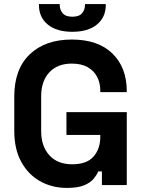

<svg xmlns="http://www.w3.org/2000/svg" viewBox="-20 -908 702 942"><path d="M50 -266V-434Q50 -569 126 -641.5Q202 -714 332 -714Q461 -714 531.5 -645.5Q602 -577 602 -460V-456H472V-464Q472 -501 456.5 -531Q441 -561 410 -578.5Q379 -596 332 -596Q262 -596 222 -553Q182 -510 182 -436V-264Q182 -191 222 -146.5Q262 -102 334 -102Q406 -102 439 -140Q472 -178 472 -236V-246H306V-358H602V0H480V-67H462Q455 -50 439.5 -31Q424 -12 393 1Q362 14 308 14Q236 14 177.5 -18.5Q119 -51 84.5 -113.5Q50 -176 50 -266ZM171 -884V-888H273V-884Q273 -860 287.5 -843Q302 -826 335 -826Q368 -826 382.5 -843Q397 -860 397 -884V-888H499V-884Q499 -823 455.5 -787.5Q412 -752 335 -752Q258 -752 214.5 -787.5Q171 -823 171 -884Z"/></svg>

Font: Space 7353
Style: Regular
Weight: 400
Designer: Christine Claussen + Ruben Lyon  (Space 7353)
Version: Version 1.000;FEAKit 1.0